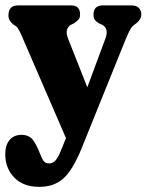

<svg xmlns="http://www.w3.org/2000/svg" viewBox="-31 -464 556 729"><path d="M199 111 219.5 60.5 49.5 -332.5Q41.5 -350 36.5 -357.2Q31.5 -364.5 19 -371.5Q1 -386 1 -405Q1 -443.5 37 -443.5H239.5Q273 -443.5 273 -409Q273 -396.5 266.8 -389.5Q260.5 -382.5 249 -375L238.5 -370Q227 -363.5 223.2 -350.2Q219.5 -337 228 -316L300.5 -132.5L369 -317Q383.5 -355.5 356.5 -370.5L345.5 -375Q333.5 -382.5 328.8 -389.2Q324 -396 324 -409Q324 -443.5 360 -443.5H469.5Q486 -443.5 495.8 -434.2Q505.5 -425 505.5 -409Q505.5 -390.5 486 -375Q472.5 -366.5 465.5 -355.5Q458.5 -344.5 445 -312L278.5 100Q246 180 210.5 212.8Q175 245.5 118 245.5Q58 245.5 23.5 210.5Q-11 175.5 -11 121Q-11 87.5 5.2 67.8Q21.5 48 51 48Q71 48 85 58.2Q99 68.5 113.5 102L123.5 125.5Q130 143.5 137.2 150Q144.5 156.5 155.5 156.5Q168.5 156.5 178.8 146Q189 135.5 199 111Z"/></svg>

Font: Fraunces 144pt S100
Style: Bold
Weight: 700
Version: Version 1.000; ttfautohint (v1.8.3)